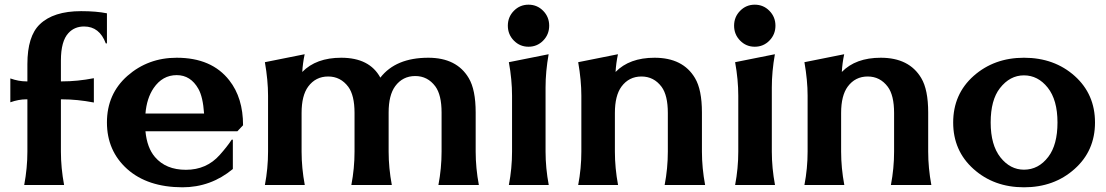

<svg xmlns="http://www.w3.org/2000/svg" viewBox="-20 -795 4754 825"><path d="M84 0Q97.7 -73.2 97.7 -143.6V-368.2H92.8Q60.1 -368.2 24.4 -355.5V-458Q60.1 -445.3 92.8 -445.3H97.7V-519.5Q97.7 -639.6 150.9 -690.4Q209.5 -747.1 328.6 -747.1Q393.6 -747.1 439.5 -737.8V-608.4H434.6Q407.7 -681.2 341.3 -681.2Q300.3 -681.2 274.4 -653.3Q241.7 -618.7 241.7 -534.7V-445.3H246.6Q313 -445.3 383.3 -459V-354.5Q312.5 -368.2 246.6 -368.2H241.7V-143.6Q241.7 -73.7 255.4 0Z M763.7 9.8Q613.8 9.3 526.4 -68.8Q439.5 -147 439.5 -269Q439.5 -391.1 527.3 -468.8Q616.2 -546.9 739.3 -546.9Q889.6 -546.9 965.3 -449.7Q1024.4 -374.5 1024.4 -256.8L1000 -231H605Q611.8 -159.7 646 -120.1Q692.9 -65.4 778.8 -65.4Q867.7 -65.4 924.3 -129.4Q956.1 -165 975.6 -194.8H980.5V-68.8Q885.7 9.8 763.7 9.8ZM605 -307.1H856.9Q852.1 -378.4 832.5 -413.1Q799.3 -472.2 739.3 -472.2Q678.2 -472.2 640.1 -416.5Q610.4 -372.6 605 -307.1Z M1118.2 0Q1131.8 -71.8 1131.8 -143.6V-383.8Q1131.8 -449.7 1118.2 -527.8L1289.1 -562Q1280.8 -522.9 1278.8 -485.8Q1338.4 -546.9 1446.3 -546.9Q1567.9 -546.9 1614.3 -461.4Q1680.7 -546.9 1820.3 -546.9Q1942.4 -546.9 1994.1 -459.5Q2023.9 -409.7 2023.9 -311.5V-143.6Q2023.9 -73.2 2037.6 0H1863.8Q1877.4 -71.8 1877.4 -143.6V-311.5Q1877.4 -387.2 1850.6 -423.8Q1817.4 -468.3 1764.2 -468.3Q1710.4 -468.3 1678.2 -424.8Q1649.9 -386.2 1649.9 -311.5V-143.6Q1649.9 -73.2 1663.6 0H1492.2H1489.7Q1503.4 -71.8 1503.4 -143.6V-309.6Q1503.4 -385.3 1476.6 -421.9Q1443.4 -466.3 1390.1 -466.3Q1336.4 -466.3 1304.2 -422.9Q1275.9 -384.3 1275.9 -309.6V-143.6Q1275.9 -73.2 1289.6 0Z M2188 -748.5Q2213.9 -774.9 2251 -774.9Q2288.1 -774.9 2314 -748.5Q2339.8 -722.2 2339.8 -684.6Q2339.8 -647 2314 -620.6Q2288.1 -594.2 2251 -594.2Q2213.9 -594.2 2188 -620.6Q2162.1 -647 2162.1 -684.6Q2162.1 -722.2 2188 -748.5ZM2166.5 0Q2180.2 -71.8 2180.2 -143.6V-383.3Q2180.2 -452.6 2166.5 -527.8L2337.4 -562Q2324.2 -487.8 2324.2 -419.4V-143.6Q2324.2 -73.2 2337.9 0Z M2464.4 0Q2478 -71.8 2478 -143.6V-383.8Q2478 -449.7 2464.4 -527.8L2635.3 -562Q2627 -522.9 2625 -485.8Q2684.6 -546.9 2792.5 -546.9Q2914.6 -546.9 2966.3 -459.5Q2996.1 -409.7 2996.1 -311.5V-143.6Q2996.1 -73.2 3009.8 0H2835.9Q2849.6 -71.8 2849.6 -143.6V-309.6Q2849.6 -385.3 2822.8 -421.9Q2789.6 -466.3 2736.3 -466.3Q2682.6 -466.3 2650.4 -422.9Q2622.1 -384.3 2622.1 -309.6V-143.6Q2622.1 -73.2 2635.7 0Z M3160.2 -748.5Q3186 -774.9 3223.1 -774.9Q3260.3 -774.9 3286.1 -748.5Q3312 -722.2 3312 -684.6Q3312 -647 3286.1 -620.6Q3260.3 -594.2 3223.1 -594.2Q3186 -594.2 3160.2 -620.6Q3134.3 -647 3134.3 -684.6Q3134.3 -722.2 3160.2 -748.5ZM3138.7 0Q3152.3 -71.8 3152.3 -143.6V-383.3Q3152.3 -452.6 3138.7 -527.8L3309.6 -562Q3296.4 -487.8 3296.4 -419.4V-143.6Q3296.4 -73.2 3310.1 0Z M3436.5 0Q3450.2 -71.8 3450.2 -143.6V-383.8Q3450.2 -449.7 3436.5 -527.8L3607.4 -562Q3599.1 -522.9 3597.2 -485.8Q3656.7 -546.9 3764.6 -546.9Q3886.7 -546.9 3938.5 -459.5Q3968.3 -409.7 3968.3 -311.5V-143.6Q3968.3 -73.2 3981.9 0H3808.1Q3821.8 -71.8 3821.8 -143.6V-309.6Q3821.8 -385.3 3794.9 -421.9Q3761.7 -466.3 3708.5 -466.3Q3654.8 -466.3 3622.6 -422.9Q3594.2 -384.3 3594.2 -309.6V-143.6Q3594.2 -73.2 3607.9 0Z M4162.6 -69.3Q4075.7 -147.5 4075.7 -268.6Q4075.7 -390.6 4163.6 -468.8Q4252 -546.9 4379.9 -546.9Q4510.3 -546.9 4598.1 -468.3Q4685.1 -390.1 4685.1 -268.6Q4685.1 -147 4597.2 -68.8Q4509.3 9.8 4379.9 9.8Q4250.5 9.8 4162.6 -69.3ZM4379.9 -65.9Q4442.4 -65.9 4484.4 -121.1Q4523.9 -172.9 4523.9 -268.6Q4523.9 -365.7 4481.9 -418.5Q4439.9 -471.2 4379.6 -471.2Q4319.3 -471.2 4276.4 -416Q4236.8 -365.2 4236.8 -268.6Q4236.8 -171.9 4278.8 -118.7Q4320.8 -65.9 4379.9 -65.9Z"/></svg>

Font: Classica
Style: Bold
Weight: 700
Designer: Wojciech Kalinowski "wmk69" (wmk69@o2.pl)
Foundry: Wojciech Kalinowski "wmk69" (wmk69@o2.pl)
Version: Version 2.1.1; 2021-05-14